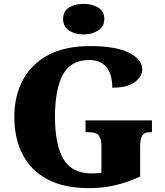

<svg xmlns="http://www.w3.org/2000/svg" viewBox="-20 -962 850 992"><path d="M440 10Q310 10 224.5 -36Q139 -82 96.5 -164.5Q54 -247 54 -358Q54 -466 98 -548.5Q142 -631 229 -677.5Q316 -724 444 -724Q578 -724 646.5 -689.5Q715 -655 715 -605Q715 -568 677.5 -538.5Q640 -509 560 -509Q560 -580 529 -616Q498 -652 442 -652Q345 -652 304.5 -575.5Q264 -499 264 -358Q264 -217 307 -141.5Q350 -66 454 -66Q476 -66 504 -69V-206Q504 -243 491 -261Q478 -279 441 -279H422V-340H765V-279H756Q724 -279 714 -260.5Q704 -242 704 -202V-50Q640 -20 575.5 -5Q511 10 440 10ZM412 -784Q367 -784 336.5 -804.5Q306 -825 306 -863Q306 -904 336.5 -923Q367 -942 412 -942Q455 -942 487 -923Q519 -904 519 -863Q519 -825 487 -804.5Q455 -784 412 -784Z"/></svg>

Font: Noto Serif Tamil Black
Style: Italic
Weight: 900
Italic angle: -12°
Designer: Indian Type Foundry, Tom Grace, and the Monotype Design Team
Foundry: Monotype Imaging Inc.
Version: Version 2.003; ttfautohint (v1.8.4.7-5d5b)